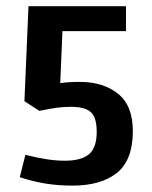

<svg xmlns="http://www.w3.org/2000/svg" viewBox="-20 -582 478 602"><path d="M207 0Q163.1 0 123.5 -6.3Q84 -12.7 42 -26.4L59.6 -96.7Q93.8 -87.9 124.5 -83Q155.3 -78.1 182.6 -78.1Q236.3 -78.1 259.8 -99.1Q283.2 -120.1 283.2 -168Q283.2 -197.3 275.9 -214.4Q268.6 -231.4 251 -239.3Q233.4 -247.1 201.2 -247.1Q178.7 -247.1 157.2 -244.1Q135.7 -241.2 103.5 -234.4L56.6 -264.6L69.3 -562.5H375V-484.4H175.8L168.9 -321.3Q192.4 -325.2 230.5 -325.2Q303.7 -325.2 350.1 -288.1Q396.5 -251 396.5 -170.9Q396.5 -80.1 346.7 -40Q296.9 0 207 0Z"/></svg>

Font: Sudo Variable
Style: Regular
Weight: 400
Monospace: yes
Designer: Jens Kutilek
Foundry: Jens Kutilek
Version: Version 0.040